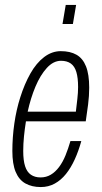

<svg xmlns="http://www.w3.org/2000/svg" viewBox="-20 -745 411 777"><path d="M145 12Q109 12 83 -2.5Q57 -17 43.5 -49Q30 -81 30 -134Q30 -189 38 -245Q46 -301 62 -351Q79 -405 103 -447.5Q127 -490 158.5 -514Q190 -538 226 -538Q264 -538 289.5 -523.5Q315 -509 328 -476.5Q341 -444 341 -390Q341 -357 336.5 -322Q332 -287 327 -254H85Q80 -223 77 -192.5Q74 -162 74 -134Q74 -96 81.5 -72.5Q89 -49 105 -38Q121 -27 144 -27Q167 -27 185.5 -38Q204 -49 219 -69Q234 -89 245 -116Q256 -143 265 -174H309Q298 -134 282.5 -100Q267 -66 247 -41Q227 -16 201.5 -2Q176 12 145 12ZM92 -293H287Q290 -319 293 -344.5Q296 -370 296 -393Q296 -430 289 -453.5Q282 -477 266.5 -488Q251 -499 227 -499Q196 -499 169.5 -470Q143 -441 123.5 -394.5Q104 -348 92 -293ZM233 -648 246 -725H288L275 -648Z"/></svg>

Font: Archivo ExtraCondensed Thin
Style: Italic
Weight: 250
Width: 2
Italic angle: -10°
Designer: Hector Gatti
Foundry: Omnibus-Type
Version: Version 2.001